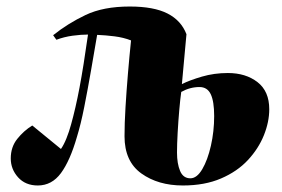

<svg xmlns="http://www.w3.org/2000/svg" viewBox="-20 -555 864 589"><path d="M143 -447Q188 -483 242.5 -509Q297 -535 378 -535Q452 -535 494 -513.5Q536 -492 552 -450L538 -297Q562 -309 599.5 -320Q637 -331 679 -331Q734 -331 770 -303Q806 -275 806 -220Q806 -181 789.5 -140Q773 -99 740.5 -64Q708 -29 658 -7.5Q608 14 541 14Q465 14 413.5 -23Q362 -60 362 -137Q362 -176 365 -226Q368 -276 372.5 -329.5Q377 -383 382 -431Q359 -440 331.5 -443.5Q304 -447 278 -448Q269 -395 259 -337.5Q249 -280 238.5 -227Q228 -174 216 -135Q195 -62 167 -24Q139 14 96 14Q58 14 35.5 -11Q13 -36 13 -69Q13 -104 33 -129Q53 -154 79 -170L167 -98Q176 -111 184 -131Q192 -151 198 -173Q212 -223 224 -286.5Q236 -350 250 -449Q229 -449 203 -445.5Q177 -442 153 -433ZM536 -273Q533 -252 530 -218Q527 -184 525 -148Q523 -112 523 -87Q523 -53 532.5 -30.5Q542 -8 564 -8Q584 -8 600.5 -36Q617 -64 627 -108Q637 -152 637 -199Q637 -244 626.5 -266Q616 -288 592 -288Q563 -288 536 -273Z"/></svg>

Font: Literata 72pt ExtraBold
Style: Italic
Weight: 800
Italic angle: -2°
Designer: Latin by Veronika Burian and Jose Scaglione. Greek by Irene Vlachou. Cyrillic by Vera Evstafieva
Foundry: TypeTogether
Version: Version 3.002